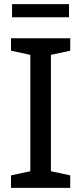

<svg xmlns="http://www.w3.org/2000/svg" viewBox="-20 -904 391 924"><path d="M318 -720H33V-660L126 -640V-80L33 -60V0H318V-60L225 -80V-640L318 -660ZM38 -821H312V-884H38Z"/></svg>

Font: Hermeneus One
Style: Regular
Weight: 400
Designer: Rodrigo Fuenzalida, Pablo Impallari
Foundry: Pablo Impallari, Rodrigo Fuenzalida
Version: Version 1.002